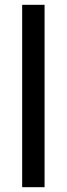

<svg xmlns="http://www.w3.org/2000/svg" viewBox="-20 -777 277 797"><path d="M72 0H165V-757H72Z"/></svg>

Font: Mluvka Medium
Style: Regular
Weight: 500
Designer: Modified by Jiří Krblich, Original typeface by Gumpita Rahayu
Foundry: Gumpita Rahayu & Jiří Krblich
Version: Version 2.000;Glyphs 3.1.1 (3134)